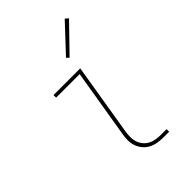

<svg xmlns="http://www.w3.org/2000/svg" viewBox="-223 -851 945 945"><g transform="rotate(-45 250.0 -378.5)"><path d="M340 0Q319 0 299 -3.5Q279 -7 261.5 -16.5Q244 -26 231.5 -41Q219 -56 212.5 -75Q206 -94 206 -114.5Q206 -135 210 -156L269 -512H105V-530H291L229 -153Q226 -135 226 -117Q226 -99 231 -83Q236 -67 247 -53.5Q258 -40 272.5 -32Q287 -24 304.5 -21Q322 -18 340 -18H380V0ZM291 -604 278 -616 410 -757 426 -743Z"/></g></svg>

Font: Iosevka Curly Thin Oblique
Style: Regular
Weight: 100
Italic angle: -9°
Monospace: yes
Designer: Belleve Invis
Foundry: Belleve Invis
Version: Version 11.1.0; ttfautohint (v1.8.3)